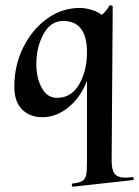

<svg xmlns="http://www.w3.org/2000/svg" viewBox="-20 -429 524 724"><path d="M479 239Q483 239 484 244Q485 249 481 250L256 275Q252 276 251 269.5Q250 263 254 263Q280 260 290.5 253.5Q301 247 304.5 232.5Q308 218 308 185V-124Q282 -59 236.5 -23Q191 13 140 13Q93 13 63.5 -16Q34 -45 34 -103Q34 -182 67.5 -250Q101 -318 157.5 -358.5Q214 -399 280 -399Q301 -399 323.5 -392.5Q346 -386 364 -373Q381 -387 392 -407Q392 -409 395 -409Q399 -409 402.5 -407.5Q406 -406 405 -404L401 178Q401 212 412.5 226.5Q424 241 454 241Q460 241 478 239ZM308 -232Q308 -350 218 -350Q171 -350 144 -300.5Q117 -251 117 -188Q117 -135 137.5 -97.5Q158 -60 195 -60Q249 -60 278.5 -111Q308 -162 308 -232Z"/></svg>

Font: Cormorant Upright
Style: Bold
Weight: 700
Designer: Christian Thalmann (Catharsis Fonts)
Foundry: Catharsis Fonts
Version: Version 3.302